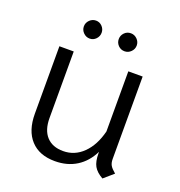

<svg xmlns="http://www.w3.org/2000/svg" viewBox="-119 -732 789 843"><g transform="rotate(20 275.5 -310.0)"><path d="M496 -28 451 11Q421 -6 409 -27.5Q397 -49 397 -87V-94Q372 -43 329 -16Q286 11 228 11Q155 11 115 -32.5Q75 -76 75 -155V-470H142V-159Q142 -103 169.5 -73Q197 -43 247 -43Q301 -43 340.5 -82Q380 -121 397 -189V-470H464V-85Q464 -67 470.5 -55.5Q477 -44 496 -28ZM146 -589Q146 -606 158.5 -618.5Q171 -631 188 -631Q205 -631 217 -618.5Q229 -606 229 -589Q229 -572 217 -559.5Q205 -547 188 -547Q171 -547 158.5 -559.5Q146 -572 146 -589ZM309 -589Q309 -606 321 -618.5Q333 -631 351 -631Q368 -631 380.5 -618.5Q393 -606 393 -589Q393 -572 380.5 -559.5Q368 -547 351 -547Q333 -547 321 -559.5Q309 -572 309 -589Z"/></g></svg>

Font: KoHo
Style: Regular
Weight: 400
Version: Version 1.000; ttfautohint (v1.6)